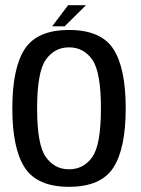

<svg xmlns="http://www.w3.org/2000/svg" viewBox="-20 -716 544 740"><path d="M246 4Q369 4 416.8 -69.8Q464.5 -143.5 464.5 -298.5Q464.5 -454 416.8 -527.2Q369 -600.5 246 -600.5Q123.5 -600.5 75.5 -527.2Q27.5 -454 27.5 -298.5Q27.5 -143.5 75.5 -69.8Q123.5 4 246 4ZM246 -63.5Q190.5 -63.5 156.8 -110.5Q123 -157.5 123 -298Q123 -439 156.8 -486.2Q190.5 -533.5 246 -533.5Q302 -533.5 335.5 -486.2Q369 -439 369 -298Q369 -157.5 335.5 -110.5Q302 -63.5 246 -63.5ZM181 -614.5H229L311.5 -696H242.5Z"/></svg>

Font: Anybody SemiCondensed
Style: Regular
Weight: 400
Width: 4
Version: Version 1.113;gftools[0.9.25]